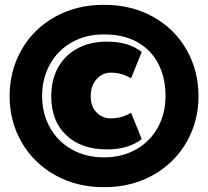

<svg xmlns="http://www.w3.org/2000/svg" viewBox="-20 -736 865 798"><path d="M412 -716Q298 -716 208.5 -666Q119 -616 69.5 -529Q20 -442 20 -336Q20 -232 69.5 -145.5Q119 -59 208.5 -8.5Q298 42 412 42Q527 42 616.5 -8.5Q706 -59 755.5 -145.5Q805 -232 805 -336Q805 -442 755.5 -529Q706 -616 616.5 -666Q527 -716 412 -716ZM412 -593Q495 -593 552.5 -560Q610 -527 639 -469Q668 -411 668 -337Q668 -265 636.5 -207Q605 -149 546.5 -115.5Q488 -82 412 -82Q336 -82 277.5 -115.5Q219 -149 187 -207Q155 -265 155 -337Q155 -409 187 -467.5Q219 -526 277.5 -559.5Q336 -593 412 -593ZM569 -158 525 -267Q501 -254 481 -249Q461 -244 440 -244Q406 -244 381.5 -268.5Q357 -293 357 -336Q357 -380 381.5 -407Q406 -434 440 -434Q463 -434 481.5 -429Q500 -424 525 -411L569 -520Q515 -563 424 -563Q356 -563 303.5 -535.5Q251 -508 222 -456.5Q193 -405 193 -336Q193 -232 256 -173.5Q319 -115 424 -115Q515 -115 569 -158Z"/></svg>

Font: Catamaran
Style: Regular
Weight: 900
Designer: Pria Ravichandran
Version: Version 1.001;PS 001.000;hotconv 1.0.70;makeotf.lib2.5.58329